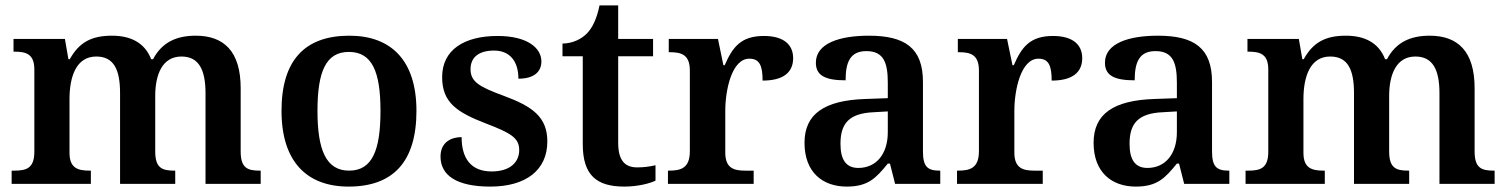

<svg xmlns="http://www.w3.org/2000/svg" viewBox="-20 -680 5574 710"><path d="M23 0H316V-49H312C268 -49 237 -58 237 -115V-313C237 -397 262 -471 336 -471C402 -471 424 -421 424 -335V0H628V-49H625C580 -49 554 -58 554 -120V-325C554 -404 580 -471 651 -471C716 -471 740 -421 740 -335V0H944V-49H941C896 -49 870 -58 870 -120V-354C870 -490 808 -548 704 -548C633 -548 579 -524 546 -461H539C515 -523 462 -548 394 -548C319 -548 273 -524 238 -461H233L220 -536H30V-489H33C77 -489 107 -480 107 -423V-119C107 -58 78 -49 33 -49H23Z M1269 10C1434 10 1520 -82 1520 -270C1520 -457 1426 -548 1272 -548C1107 -548 1021 -457 1021 -270C1021 -82 1115 10 1269 10ZM1271 -49C1186 -49 1154 -125 1154 -270C1154 -415 1185 -488 1270 -488C1356 -488 1387 -415 1387 -270C1387 -125 1357 -49 1271 -49Z M1793 10C1925 10 2004 -51 2004 -157C2004 -248 1948 -287 1842 -326C1752 -359 1720 -378 1720 -424C1720 -466 1748 -493 1807 -493C1864 -493 1897 -455 1897 -389C1953 -389 1982 -413 1982 -453C1982 -502 1931 -547 1820 -547C1697 -547 1615 -496 1615 -395C1615 -302 1668 -265 1778 -223C1869 -188 1900 -170 1900 -125C1900 -80 1866 -46 1798 -46C1721 -46 1687 -95 1687 -173C1651 -173 1609 -156 1609 -101C1609 -32 1668 10 1793 10Z M2289 10C2339 10 2384 -2 2404 -12V-69C2383 -64 2361 -61 2336 -61C2289 -61 2266 -89 2266 -152V-472H2395V-536H2266V-660H2197C2187 -612 2172 -579 2151 -557C2130 -535 2096 -519 2060 -519V-472H2135V-147C2135 -31 2187 10 2289 10Z M2450 0H2767V-49H2736C2695 -49 2662 -57 2662 -116V-270C2662 -347 2686 -463 2751 -463C2789 -463 2800 -437 2800 -382C2875 -382 2913 -411 2913 -465C2913 -514 2879 -547 2805 -547C2720 -547 2689 -506 2660 -439H2655L2635 -536H2453V-487H2456C2500 -487 2531 -478 2531 -419V-121C2531 -58 2498 -49 2453 -49H2450Z M3111 10C3190 10 3219 -21 3263 -75H3271L3290 0H3457V-49H3454C3409 -49 3393 -65 3393 -120V-377C3393 -503 3326 -548 3193 -548C3085 -548 2997 -520 2997 -448C2997 -400 3033 -383 3107 -383C3107 -449 3123 -491 3184 -491C3249 -491 3263 -446 3263 -374V-317L3180 -314C3029 -309 2955 -259 2955 -152C2955 -42 3023 10 3111 10ZM3154 -59C3109 -59 3088 -89 3088 -148C3088 -222 3118 -261 3211 -265L3263 -268V-191C3263 -110 3220 -59 3154 -59Z M3519 0H3836V-49H3805C3764 -49 3731 -57 3731 -116V-270C3731 -347 3755 -463 3820 -463C3858 -463 3869 -437 3869 -382C3944 -382 3982 -411 3982 -465C3982 -514 3948 -547 3874 -547C3789 -547 3758 -506 3729 -439H3724L3704 -536H3522V-487H3525C3569 -487 3600 -478 3600 -419V-121C3600 -58 3567 -49 3522 -49H3519Z M4180 10C4259 10 4288 -21 4332 -75H4340L4359 0H4526V-49H4523C4478 -49 4462 -65 4462 -120V-377C4462 -503 4395 -548 4262 -548C4154 -548 4066 -520 4066 -448C4066 -400 4102 -383 4176 -383C4176 -449 4192 -491 4253 -491C4318 -491 4332 -446 4332 -374V-317L4249 -314C4098 -309 4024 -259 4024 -152C4024 -42 4092 10 4180 10ZM4223 -59C4178 -59 4157 -89 4157 -148C4157 -222 4187 -261 4280 -265L4332 -268V-191C4332 -110 4289 -59 4223 -59Z M4586 0H4879V-49H4875C4831 -49 4800 -58 4800 -115V-313C4800 -397 4825 -471 4899 -471C4965 -471 4987 -421 4987 -335V0H5191V-49H5188C5143 -49 5117 -58 5117 -120V-325C5117 -404 5143 -471 5214 -471C5279 -471 5303 -421 5303 -335V0H5507V-49H5504C5459 -49 5433 -58 5433 -120V-354C5433 -490 5371 -548 5267 -548C5196 -548 5142 -524 5109 -461H5102C5078 -523 5025 -548 4957 -548C4882 -548 4836 -524 4801 -461H4796L4783 -536H4593V-489H4596C4640 -489 4670 -480 4670 -423V-119C4670 -58 4641 -49 4596 -49H4586Z"/></svg>

Font: Noto Serif Sinhala SemiBold
Style: Regular
Weight: 600
Designer: Jelle Bosma - Monotype Design Team
Foundry: Monotype Imaging Inc.
Version: Version 2.007